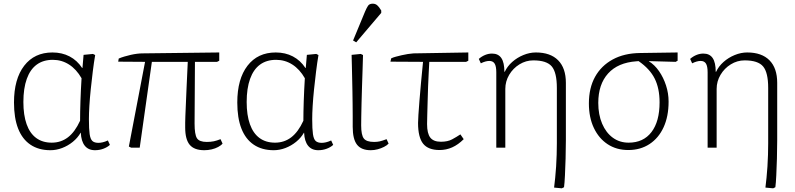

<svg xmlns="http://www.w3.org/2000/svg" viewBox="-20 -802 4317 1043"><path d="M254 14Q190 14 145.5 -16Q101 -46 78.5 -103.5Q56 -161 56 -245Q56 -373 111.5 -445Q167 -517 265 -517Q317 -517 358 -495.5Q399 -474 426 -433H428L434 -504L485 -509L497 -503Q490 -462 484 -413.5Q478 -365 473 -317Q468 -269 465.5 -227Q463 -185 463 -155Q463 -101 467 -73.5Q471 -46 482 -36Q493 -26 515 -26Q525 -26 538 -29Q551 -32 566 -39L577 -15Q563 -2 541.5 6Q520 14 496 14Q460 14 440.5 -10.5Q421 -35 419 -81H418Q402 -53 375.5 -31.5Q349 -10 317.5 2Q286 14 254 14ZM261 -27Q311 -27 349 -56Q387 -85 415 -146Q415 -169 415.5 -195.5Q416 -222 417 -252Q418 -282 419.5 -313.5Q421 -345 423 -377Q395 -426 355 -451.5Q315 -477 267 -477Q215 -477 179.5 -451Q144 -425 125.5 -373.5Q107 -322 107 -248Q107 -177 124.5 -127.5Q142 -78 176.5 -52.5Q211 -27 261 -27Z M1090 14Q1035 14 1010.5 -15.5Q986 -45 986 -109Q986 -122 986 -136Q986 -150 987 -172.5Q988 -195 989.5 -231.5Q991 -268 993.5 -325.5Q996 -383 1000 -466H805L739 0H692L680 -6L768 -466L622 -467L625 -484Q639 -490 656 -495Q673 -500 690.5 -504Q708 -508 724.5 -510Q741 -512 753 -512L1171 -517V-472L1159 -466H1039Q1039 -427 1038.5 -384Q1038 -341 1038 -297.5Q1038 -254 1037.5 -212Q1037 -170 1037 -131Q1037 -71 1050 -51Q1063 -31 1103 -31Q1125 -31 1141.5 -34.5Q1158 -38 1178 -46L1189 -22Q1181 -12 1165 -3.5Q1149 5 1129.5 9.5Q1110 14 1090 14Z M1467 14Q1403 14 1358.5 -16Q1314 -46 1291.5 -103.5Q1269 -161 1269 -245Q1269 -373 1324.5 -445Q1380 -517 1478 -517Q1530 -517 1571 -495.5Q1612 -474 1639 -433H1641L1647 -504L1698 -509L1710 -503Q1703 -462 1697 -413.5Q1691 -365 1686 -317Q1681 -269 1678.5 -227Q1676 -185 1676 -155Q1676 -101 1680 -73.5Q1684 -46 1695 -36Q1706 -26 1728 -26Q1738 -26 1751 -29Q1764 -32 1779 -39L1790 -15Q1776 -2 1754.5 6Q1733 14 1709 14Q1673 14 1653.5 -10.5Q1634 -35 1632 -81H1631Q1615 -53 1588.5 -31.5Q1562 -10 1530.5 2Q1499 14 1467 14ZM1474 -27Q1524 -27 1562 -56Q1600 -85 1628 -146Q1628 -169 1628.5 -195.5Q1629 -222 1630 -252Q1631 -282 1632.5 -313.5Q1634 -345 1636 -377Q1608 -426 1568 -451.5Q1528 -477 1480 -477Q1428 -477 1392.5 -451Q1357 -425 1338.5 -373.5Q1320 -322 1320 -248Q1320 -177 1337.5 -127.5Q1355 -78 1389.5 -52.5Q1424 -27 1474 -27Z M1994 14Q1943 14 1919.5 -16Q1896 -46 1896 -113Q1896 -139 1896 -170.5Q1896 -202 1895.5 -236.5Q1895 -271 1894.5 -307Q1894 -343 1893 -378Q1892 -413 1891.5 -445.5Q1891 -478 1890 -504L1940 -509L1952 -503Q1951 -465 1949.5 -420Q1948 -375 1946.5 -329Q1945 -283 1944 -241.5Q1943 -200 1942.5 -168.5Q1942 -137 1942 -121Q1942 -68 1956.5 -49.5Q1971 -31 2012 -31Q2029 -31 2042.5 -34Q2056 -37 2080 -46L2091 -22Q2082 -12 2066 -4Q2050 4 2031.5 9Q2013 14 1994 14ZM1915 -572 1898 -582 1963 -739Q1972 -760 1979.5 -771Q1987 -782 2005 -782Q2019 -782 2029 -773.5Q2039 -765 2051 -745V-732Z M2368 13Q2306 13 2278.5 -21.5Q2251 -56 2251 -134Q2251 -148 2253 -179Q2255 -210 2258.5 -254Q2262 -298 2267 -352Q2272 -406 2278 -466L2101 -467L2105 -485Q2115 -490 2130 -494Q2145 -498 2162 -502Q2179 -506 2195.5 -508.5Q2212 -511 2226 -512L2524 -517V-472L2512 -466H2312Q2311 -444 2309 -409Q2307 -374 2305.5 -332.5Q2304 -291 2303 -251Q2302 -211 2301 -178Q2300 -145 2300 -128Q2300 -77 2317.5 -54.5Q2335 -32 2375 -32Q2412 -32 2436 -45Q2460 -58 2481 -72L2499 -46Q2469 -16 2436.5 -1.5Q2404 13 2368 13Z M3032 221 2990 217Q2993 193 2996 163.5Q2999 134 3001 102.5Q3003 71 3004 38.5Q3005 6 3005 -24V-324Q3005 -408 2977.5 -441Q2950 -474 2877 -474Q2837 -474 2802 -452.5Q2767 -431 2746 -395.5Q2725 -360 2725 -319V0H2676V-409Q2676 -442 2667 -456.5Q2658 -471 2638 -471Q2618 -471 2592 -458L2581 -482Q2597 -496 2615.5 -503.5Q2634 -511 2653 -511Q2687 -511 2703.5 -486.5Q2720 -462 2720 -412H2722Q2736 -442 2762.5 -465.5Q2789 -489 2823 -503Q2857 -517 2891 -517Q2970 -517 3012 -474.5Q3054 -432 3054 -352V-41Q3054 9 3052.5 59Q3051 109 3049 150.5Q3047 192 3044 215Z M3393 13Q3329 13 3281 -18.5Q3233 -50 3206 -107Q3179 -164 3179 -240Q3179 -324 3212.5 -384.5Q3246 -445 3308.5 -479Q3371 -513 3457 -514L3661 -517V-472L3650 -466L3505 -470V-469Q3536 -450 3560 -415.5Q3584 -381 3598 -338Q3612 -295 3612 -250Q3612 -170 3585 -111Q3558 -52 3508.5 -19.5Q3459 13 3393 13ZM3395 -27Q3475 -27 3519 -84.5Q3563 -142 3563 -246Q3563 -322 3536.5 -375Q3510 -428 3449 -470L3437 -469Q3337 -462 3283.5 -403Q3230 -344 3230 -243Q3230 -179 3251 -130Q3272 -81 3309 -54Q3346 -27 3395 -27Z M4180 221 4138 217Q4141 193 4144 163.5Q4147 134 4149 102.5Q4151 71 4152 38.5Q4153 6 4153 -24V-324Q4153 -408 4125.5 -441Q4098 -474 4025 -474Q3985 -474 3950 -452.5Q3915 -431 3894 -395.5Q3873 -360 3873 -319V0H3824V-409Q3824 -442 3815 -456.5Q3806 -471 3786 -471Q3766 -471 3740 -458L3729 -482Q3745 -496 3763.5 -503.5Q3782 -511 3801 -511Q3835 -511 3851.5 -486.5Q3868 -462 3868 -412H3870Q3884 -442 3910.5 -465.5Q3937 -489 3971 -503Q4005 -517 4039 -517Q4118 -517 4160 -474.5Q4202 -432 4202 -352V-41Q4202 9 4200.5 59Q4199 109 4197 150.5Q4195 192 4192 215Z"/></svg>

Font: Literata ExtraLight
Style: Regular
Weight: 250
Designer: Latin by Veronika Burian and Jose Scaglione. Greek by Irene Vlachou. Cyrillic by Vera Evstafieva.
Foundry: TypeTogether
Version: Version 3.103;gftools[0.9.29]